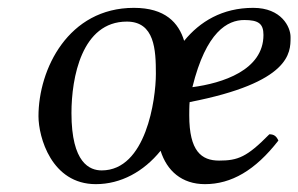

<svg xmlns="http://www.w3.org/2000/svg" viewBox="-20 -459 760 489"><path d="M78 -163C78 -110 111 10 224 10C288 10 346 -22 389 -75C405 -24 443 10 502 10C569 10 630 -25 689 -101C684 -112 678 -117 666 -117C609 -59 586 -50 538 -50C493 -50 462 -74 462 -165C462 -170 462 -191 463 -199C720 -249 720 -325 720 -363C720 -364 720 -364 720 -365C720 -390 697 -439 625 -439C546 -439 489 -404 449 -355C435 -401 401 -439 321 -439C154 -439 78 -283 78 -163ZM162 -171C162 -261 188 -404 303 -404C374 -404 377 -332 377 -271C377 -206 352 -25 239 -25C209 -25 162 -43 162 -171ZM651 -370C651 -280 546 -247 470 -237C505 -379 560 -408 602 -408C638 -408 651 -399 651 -370Z"/></svg>

Font: Libertinus Serif
Style: Italic
Weight: 400
Italic angle: -12°
Designer: Philipp H. Poll, Khaled Hosny
Foundry: Caleb Maclennan
Version: Version 7.050;RELEASE